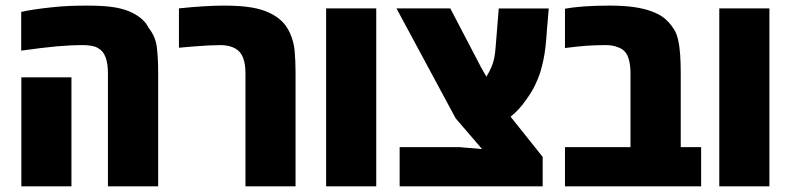

<svg xmlns="http://www.w3.org/2000/svg" viewBox="-20 -661 2804 681"><path d="M362.8 0V-401.9Q362.8 -435.1 354.5 -457.8Q346.2 -480.5 327.1 -490.7Q318.4 -496.1 304.9 -498.5Q291.5 -501 273.4 -501Q230 -501 181.2 -496.6Q132.3 -492.2 55.2 -481.4V-618.7Q75.7 -623.5 102.1 -627.4Q128.4 -631.3 160.6 -634.8Q194.8 -638.7 226.3 -639.9Q257.8 -641.1 289.6 -641.1Q350.1 -641.1 387.5 -634.8Q424.8 -628.4 450.2 -615.2Q470.2 -605 484.4 -592.3Q498.5 -579.6 507.3 -562Q531.2 -532.2 536.1 -494.6Q541 -457 541 -401.9V0ZM55.7 0V-386.7H233.4V0Z M850.6 0V-401.9Q850.6 -433.6 842.3 -455.8Q834 -478 814.9 -488.8Q805.2 -494.6 791.5 -497.8Q777.8 -501 762.7 -501Q744.6 -501 719.5 -499.8Q694.3 -498.5 667.2 -496.3Q640.1 -494.1 614.7 -491.7V-631.3Q661.6 -636.2 701.9 -638.7Q742.2 -641.1 773.9 -641.1Q833.5 -641.1 872.3 -634.5Q911.1 -627.9 938 -614.3Q962.9 -602.1 980 -585.4Q997.1 -568.8 1007.8 -544.9Q1022 -514.6 1025.1 -480Q1028.3 -445.3 1028.3 -401.9V0Z M1136.7 0V-631.3H1314.5V0Z M1397.5 0V-139.2H1608.4L1689.9 -132.3L1596.2 -241.2L1386.2 -631.3H1577.1L1687.5 -419.9L1705.1 -389.2Q1717.3 -408.2 1726.1 -430.9Q1734.9 -453.6 1737.8 -492.2L1749 -630.9H1926.3L1919.9 -554.7Q1917.5 -518.1 1914.6 -492.9Q1911.6 -467.8 1907.2 -447.3Q1902.8 -426.8 1896 -403.8Q1889.2 -382.8 1877.9 -359.1Q1866.7 -335.4 1845.7 -306.6Q1835 -291 1821.8 -276.1Q1808.6 -261.2 1791 -247.1L1904.8 -104.5V0Z M1983.9 0V-139.2H2216.3V-401.9Q2216.3 -438.5 2206.3 -461.9Q2196.3 -485.4 2170.9 -493.7Q2162.1 -497.6 2150.9 -499.3Q2139.6 -501 2129.4 -501Q2092.3 -501 2061 -498.8Q2029.8 -496.6 1983.9 -490.7V-629.9Q2014.6 -635.7 2053.7 -638.4Q2092.8 -641.1 2142.6 -641.1Q2193.8 -641.1 2229.7 -635.7Q2265.6 -630.4 2291.5 -620.6Q2320.8 -609.9 2338.1 -595Q2355.5 -580.1 2367.2 -562Q2378.9 -546.9 2384.8 -521.2Q2390.6 -495.6 2392.6 -465.6Q2394.5 -435.5 2394.5 -405.8V-139.2H2466.8V0Z M2531.2 0V-631.3H2709V0Z"/></svg>

Font: Open Sans SemiCondensed ExtraBold
Style: Regular
Weight: 800
Width: 4
Designer: Monotype Design Team
Foundry: Monotype Imaging Inc.
Version: Version 3.000